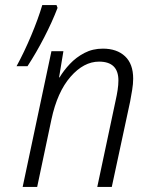

<svg xmlns="http://www.w3.org/2000/svg" viewBox="-20 -734 589 754"><path d="M69 0 182 -533H229L212 -430H214Q230 -457 254.5 -483Q279 -509 311.5 -526Q344 -543 384 -543Q439 -543 471 -513Q503 -483 503 -425Q503 -405 499 -380.5Q495 -356 491 -335L419 0H362L434 -339Q439 -361 442 -381Q445 -401 445 -418Q445 -492 369 -492Q309 -492 257 -432.5Q205 -373 182 -265L126 0ZM45 -474Q75 -529 102.5 -594.5Q130 -660 146 -714H202L206 -703Q185 -648 153.5 -587Q122 -526 88 -474Z"/></svg>

Font: Noto Sans SemiCondensed Light
Style: Italic
Weight: 300
Width: 4
Italic angle: -12°
Designer: Monotype Design Team
Foundry: Monotype Imaging Inc.
Version: Version 2.013; ttfautohint (v1.8.4.7-5d5b)